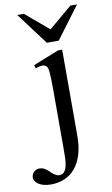

<svg xmlns="http://www.w3.org/2000/svg" viewBox="-175 -726 577 993"><g transform="rotate(-10 113.5 -230.0)"><path d="M187.5 -9.3Q187.5 48.8 174.3 91.3Q161.1 133.8 137.5 161.6Q113.8 189.5 81.3 203.1Q48.8 216.8 10.7 216.8Q-12.7 216.8 -29.3 211.9Q-45.9 207 -56.2 199.7Q-66.4 192.4 -71.5 183.6Q-76.7 174.8 -77.1 167.5Q-77.1 149.4 -65.2 137.2Q-53.2 125 -36.6 125Q-19.5 125 -7.1 132.6Q5.4 140.1 21 156.2Q43.5 177.2 60.5 177.2Q78.1 177.2 87.4 165.3Q96.7 153.3 100.8 134.3Q105 115.2 105.5 92Q106 68.8 106 45.9V-272.5Q106 -304.2 105.2 -325.2Q104.5 -346.2 102.8 -359.6Q101.1 -373 98.4 -379.9Q95.7 -386.7 91.8 -389.6Q82 -397 69.8 -396.5Q57.6 -396 36.6 -388.7L31.2 -406.2L166.5 -460H187.5ZM178.2 -508.8H115.7L-10.3 -676.8H24.4L146.5 -573.7L269 -676.8H303.7Z"/></g></svg>

Font: Doulos SIL Phon
Style: Regular
Weight: 400
Designer: Walt Agee, Victor Gaultney, Peter Martin, Debbi Hosken, Becca Hirsbrunner
Foundry: SIL International
Version: Version 5.000